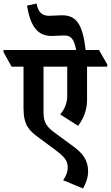

<svg xmlns="http://www.w3.org/2000/svg" viewBox="-76 -910 631 1094"><path d="M369 -193C399 -233 420 -281 420 -342V-530H535V-543L488 -625H412C395 -774 358 -823 277 -823C253 -823 229 -820 204 -820C163 -820 142 -840 132 -890L78 -878C98 -756 140 -705 219 -705C241 -705 266 -708 289 -708C330 -708 346 -687 358 -625H-56V-613L-10 -530H58V-294C58 -196 90 -166 143 -127L239 -56C291 -17 310 6 310 44C310 66 303 89 284 117L397 164C412 139 426 103 426 66C426 3 394 -37 347 -72L230 -158C178 -197 172 -226 172 -280V-530H307V-366C307 -319 291 -287 267 -258Z"/></svg>

Font: Noto Serif Devanagari Condensed
Style: Bold
Weight: 700
Width: 3
Designer: Universal Thirst, Indian Type Foundry and the Monotype Design Team
Foundry: Monotype Imaging Inc.
Version: Version 2.004